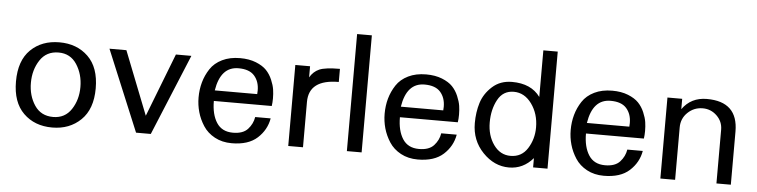

<svg xmlns="http://www.w3.org/2000/svg" viewBox="-42 -821 4043 1026"><g transform="rotate(5 1979.5 -308.0)"><path d="M257.8 -390.6Q192.4 -390.6 158.2 -338.4Q124 -286.1 124 -216.8Q124 -147.5 158.2 -96.2Q192.4 -44.9 257.8 -44.9Q321.3 -44.9 355.5 -96.7Q389.6 -148.4 389.6 -216.8Q389.6 -285.2 355.5 -337.9Q321.3 -390.6 257.8 -390.6ZM471.7 -216.8Q471.7 -105.5 411.1 -46.9Q350.6 11.7 257.8 11.7Q163.1 11.7 103.5 -46.9Q43.9 -105.5 43.9 -216.8Q43.9 -329.1 103.5 -387.2Q163.1 -445.3 257.8 -445.3Q351.6 -445.3 411.6 -387.2Q471.7 -329.1 471.7 -216.8Z M965.8 -434.6 786.1 0H707L526.4 -434.6H617.2L751 -94.7L882.8 -434.6Z M1334 -261.7Q1335 -268.6 1335 -281.2Q1335 -329.1 1308.1 -359.9Q1281.2 -390.6 1222.7 -390.6Q1127 -390.6 1106.4 -261.7ZM1417 -138.7Q1406.2 -76.2 1357.9 -32.2Q1309.6 11.7 1220.7 11.7Q1168.9 11.7 1129.4 -9.8Q1089.8 -31.2 1067.4 -65.9Q1044.9 -100.6 1034.2 -138.7Q1023.4 -176.8 1023.4 -216.8Q1023.4 -259.8 1034.2 -298.3Q1044.9 -336.9 1067.4 -371.1Q1089.8 -405.3 1130.9 -425.3Q1171.9 -445.3 1226.6 -445.3Q1275.4 -445.3 1312 -430.7Q1348.6 -416 1368.7 -395Q1388.7 -374 1400.9 -345.2Q1413.1 -316.4 1416.5 -293.5Q1419.9 -270.5 1419.9 -246.1Q1419.9 -223.6 1417 -205.1H1106.4Q1106.4 -132.8 1134.8 -88.9Q1163.1 -44.9 1222.7 -44.9Q1276.4 -44.9 1302.2 -73.2Q1328.1 -101.6 1334 -138.7Z M1762.7 -364.3Q1602.5 -364.3 1602.5 -243.2V0H1523.4V-434.6H1602.5V-375Q1621.1 -407.2 1652.8 -420.9Q1684.6 -434.6 1762.7 -434.6Z M1917 0H1837.9V-627.9H1917Z M2332 -261.7Q2333 -268.6 2333 -281.2Q2333 -329.1 2306.2 -359.9Q2279.3 -390.6 2220.7 -390.6Q2125 -390.6 2104.5 -261.7ZM2415 -138.7Q2404.3 -76.2 2356 -32.2Q2307.6 11.7 2218.8 11.7Q2167 11.7 2127.4 -9.8Q2087.9 -31.2 2065.4 -65.9Q2043 -100.6 2032.2 -138.7Q2021.5 -176.8 2021.5 -216.8Q2021.5 -259.8 2032.2 -298.3Q2043 -336.9 2065.4 -371.1Q2087.9 -405.3 2128.9 -425.3Q2169.9 -445.3 2224.6 -445.3Q2273.4 -445.3 2310.1 -430.7Q2346.7 -416 2366.7 -395Q2386.7 -374 2398.9 -345.2Q2411.1 -316.4 2414.6 -293.5Q2418 -270.5 2418 -246.1Q2418 -223.6 2415 -205.1H2104.5Q2104.5 -132.8 2132.8 -88.9Q2161.1 -44.9 2220.7 -44.9Q2274.4 -44.9 2300.3 -73.2Q2326.2 -101.6 2332 -138.7Z M2834 -213.9Q2834 -287.1 2795.4 -340.3Q2756.8 -393.6 2699.2 -393.6Q2641.6 -393.6 2613.3 -341.3Q2585 -289.1 2585 -219.7Q2585 -149.4 2620.1 -100.1Q2655.3 -50.8 2710.9 -50.8Q2770.5 -50.8 2802.2 -101.1Q2834 -151.4 2834 -213.9ZM2914.1 0H2836.9V-49.8Q2784.2 11.7 2708 11.7Q2628.9 11.7 2567.4 -52.2Q2505.9 -116.2 2505.9 -209Q2505.9 -267.6 2521.5 -317.9Q2537.1 -368.2 2579.6 -406.7Q2622.1 -445.3 2685.5 -445.3Q2788.1 -445.3 2836.9 -377.9V-627.9H2914.1Z M3330.1 -261.7Q3331.1 -268.6 3331.1 -281.2Q3331.1 -329.1 3304.2 -359.9Q3277.3 -390.6 3218.8 -390.6Q3123 -390.6 3102.5 -261.7ZM3413.1 -138.7Q3402.3 -76.2 3354 -32.2Q3305.7 11.7 3216.8 11.7Q3165 11.7 3125.5 -9.8Q3085.9 -31.2 3063.5 -65.9Q3041 -100.6 3030.3 -138.7Q3019.5 -176.8 3019.5 -216.8Q3019.5 -259.8 3030.3 -298.3Q3041 -336.9 3063.5 -371.1Q3085.9 -405.3 3127 -425.3Q3168 -445.3 3222.7 -445.3Q3271.5 -445.3 3308.1 -430.7Q3344.7 -416 3364.7 -395Q3384.8 -374 3397 -345.2Q3409.2 -316.4 3412.6 -293.5Q3416 -270.5 3416 -246.1Q3416 -223.6 3413.1 -205.1H3102.5Q3102.5 -132.8 3130.9 -88.9Q3159.2 -44.9 3218.8 -44.9Q3272.5 -44.9 3298.3 -73.2Q3324.2 -101.6 3330.1 -138.7Z M3897.5 0H3820.3V-288.1Q3820.3 -332 3788.6 -362.8Q3756.8 -393.6 3712.9 -393.6Q3666 -393.6 3632.3 -361.3Q3598.6 -329.1 3598.6 -281.2V0H3519.5V-434.6H3598.6V-378.9Q3645.5 -445.3 3730.5 -445.3Q3897.5 -445.3 3897.5 -285.2Z"/></g></svg>

Font: Padauk
Style: Regular
Weight: 400
Designer: Debbi Hosken
Foundry: SIL
Version: Version 3.003; ttfautohint (v1.8.2) -l 8 -r 50 -G 200 -x 14 